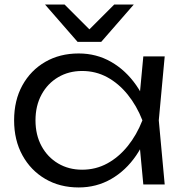

<svg xmlns="http://www.w3.org/2000/svg" viewBox="-20 -811 807 844"><path d="M610 0 590 -213 615 -282 590 -350 610 -563H704L678 -282L704 0ZM646 -282Q624 -194 578.5 -127.5Q533 -61 468.5 -24Q404 13 326 13Q243 13 179 -24.5Q115 -62 78.5 -128.5Q42 -195 42 -282Q42 -370 78.5 -436Q115 -502 179 -539Q243 -576 326 -576Q404 -576 468.5 -539Q533 -502 579 -436Q625 -370 646 -282ZM136 -282Q136 -218 162.5 -169Q189 -120 235.5 -92.5Q282 -65 341 -65Q401 -65 451.5 -92.5Q502 -120 541.5 -169Q581 -218 606 -282Q581 -346 541.5 -395Q502 -444 451.5 -471.5Q401 -499 341 -499Q282 -499 235.5 -471.5Q189 -444 162.5 -395Q136 -346 136 -282ZM425 -627H321L178 -791H264L391 -664H355L482 -791H568Z"/></svg>

Font: Unbounded Light
Style: Regular
Weight: 300
Designer: Luke Prowse, Jean-Baptiste Morizot, Fátima Lázaro, Florian Runge
Foundry: NaN
Version: Version 1.700